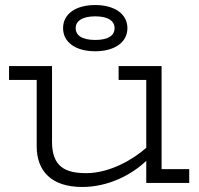

<svg xmlns="http://www.w3.org/2000/svg" viewBox="-20 -728 793 764"><path d="M733 -55H623V-465H452V-410H562V-140C514 -97 420 -39 323 -39C239 -39 187 -65 187 -164V-465H16V-410H126V-146C126 -47 185 16 307 16C409 16 501 -30 562 -88V0H733ZM231 -616C231 -559 282 -524 359 -524C435 -524 487 -559 487 -616C487 -673 435 -708 359 -708C282 -708 231 -673 231 -616ZM281 -616C281 -642 304 -663 359 -663C414 -663 436 -642 436 -616C436 -589 414 -569 359 -569C304 -569 281 -589 281 -616Z"/></svg>

Font: Stint Ultra Expanded
Style: Regular
Weight: 400
Width: 7
Designer: Astigmatic (AOETI)
Foundry: Astigmatic (AOETI)
Version: Version 1.000